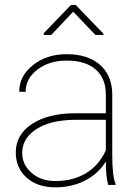

<svg xmlns="http://www.w3.org/2000/svg" viewBox="-20 -761 568 790"><path d="M405.8 -622.1V-617.2H372.6L281.2 -712.9L190.9 -617.2H159.7V-624L272 -740.7H291.5ZM425.3 0Q415.5 -33.7 415.5 -96.7Q384.3 -45.9 330.1 -18.1Q275.9 9.8 207.5 9.8Q134.3 9.8 89.6 -30Q44.9 -69.8 44.9 -133.8Q44.9 -206.5 110.6 -250.2Q176.3 -293.9 285.2 -294.9H415.5V-372.1Q415.5 -438.5 373.8 -475.1Q332 -511.7 254.4 -511.7Q182.1 -511.7 133.8 -474.6Q85.4 -437.5 85.4 -382.8L59.1 -383.8Q59.1 -448.2 115.7 -493.2Q172.4 -538.1 254.4 -538.1Q339.8 -538.1 390.1 -495.4Q440.4 -452.6 441.9 -375V-122.6Q441.9 -35.6 455.6 -4.4V0ZM207.5 -16.1Q281.7 -16.1 335.2 -49.3Q388.7 -82.5 415.5 -142.6V-268.1H293.5Q180.2 -268.1 120.1 -223.1Q71.3 -186.5 71.3 -131.8Q71.3 -83.5 109.9 -49.8Q148.4 -16.1 207.5 -16.1Z"/></svg>

Font: TypoPRO Roboto
Style: Regular
Weight: 250
Designer: Google
Version: Version 2.136; 2016